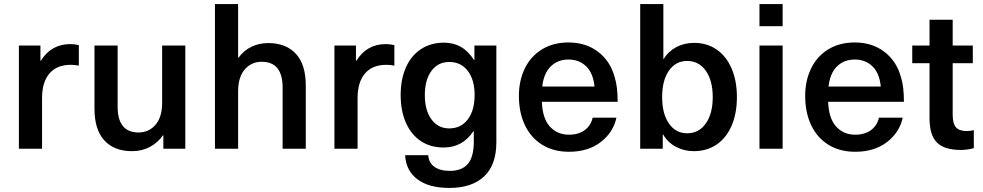

<svg xmlns="http://www.w3.org/2000/svg" viewBox="-20 -732 4840 945"><path d="M368 -510V-409Q349 -413 328 -413Q260 -413 223.5 -370.5Q187 -328 187 -249V0H73V-508H179V-433H181Q232 -515 326 -515Q346 -515 368 -510Z M445 -197V-508H559V-207Q559 -80 662 -80Q713 -80 745.5 -118Q778 -156 778 -226V-508H892V0H784V-66H782Q757 -30 718 -9Q679 12 630 12Q542 12 493.5 -41Q445 -94 445 -197Z M1154 -448Q1180 -484 1218 -502Q1256 -520 1300 -520Q1388 -520 1436.5 -467Q1485 -414 1485 -311V0H1371V-301Q1371 -428 1268 -428Q1217 -428 1184.5 -390Q1152 -352 1152 -282V0H1038V-712H1152V-448Z M1921 -510V-409Q1902 -413 1881 -413Q1813 -413 1776.5 -370.5Q1740 -328 1740 -249V0H1626V-508H1732V-433H1734Q1785 -515 1879 -515Q1899 -515 1921 -510Z M2313 -437H2315V-508H2423V-32Q2423 80 2362.5 136.5Q2302 193 2192 193Q2091 193 2034.5 150.5Q1978 108 1974 32H2088Q2090 69 2118 89Q2146 109 2194 109Q2253 109 2282.5 75Q2312 41 2312 -36V-86H2310Q2282 -45 2246 -25.5Q2210 -6 2163 -6Q2099 -6 2051.5 -37.5Q2004 -69 1978 -127.5Q1952 -186 1952 -264Q1952 -342 1978 -400.5Q2004 -459 2052.5 -490.5Q2101 -522 2165 -522Q2212 -522 2248 -501.5Q2284 -481 2313 -437ZM2191 -100Q2249 -100 2282.5 -144.5Q2316 -189 2316 -264Q2316 -339 2282.5 -383Q2249 -427 2191 -427Q2136 -427 2103.5 -383Q2071 -339 2071 -264Q2071 -189 2103.5 -144.5Q2136 -100 2191 -100Z M2897 -153H3014Q2999 -81 2937 -33Q2875 15 2780 15Q2704 15 2648.5 -19.5Q2593 -54 2563.5 -116Q2534 -178 2534 -260Q2534 -335 2563 -395Q2592 -455 2647.5 -489Q2703 -523 2778 -523Q2864 -523 2924.5 -476.5Q2985 -430 3006 -350Q3020 -305 3020 -231H2647Q2650 -149 2686.5 -109Q2723 -69 2780 -69Q2828 -69 2858.5 -92Q2889 -115 2897 -153ZM2649 -306H2906Q2900 -371 2865.5 -405Q2831 -439 2778 -439Q2725 -439 2690.5 -405Q2656 -371 2649 -306Z M3247 -442Q3269 -479 3308.5 -500Q3348 -521 3396 -521Q3460 -521 3507.5 -488Q3555 -455 3581 -394.5Q3607 -334 3607 -254Q3607 -174 3581 -113.5Q3555 -53 3507 -20.5Q3459 12 3395 12Q3347 12 3306.5 -9.5Q3266 -31 3244 -70H3242V0H3131V-712H3245V-442ZM3239 -254Q3239 -172 3272.5 -124Q3306 -76 3362 -76Q3420 -76 3454 -124.5Q3488 -173 3488 -254Q3488 -335 3454 -383.5Q3420 -432 3362 -432Q3306 -432 3272.5 -384.5Q3239 -337 3239 -254Z M3718 0V-508H3832V0ZM3718 -603V-712H3832V-603Z M4306 -153H4423Q4408 -81 4346 -33Q4284 15 4189 15Q4113 15 4057.5 -19.5Q4002 -54 3972.5 -116Q3943 -178 3943 -260Q3943 -335 3972 -395Q4001 -455 4056.5 -489Q4112 -523 4187 -523Q4273 -523 4333.5 -476.5Q4394 -430 4415 -350Q4429 -305 4429 -231H4056Q4059 -149 4095.5 -109Q4132 -69 4189 -69Q4237 -69 4267.5 -92Q4298 -115 4306 -153ZM4058 -306H4315Q4309 -371 4274.5 -405Q4240 -439 4187 -439Q4134 -439 4099.5 -405Q4065 -371 4058 -306Z M4773 -92V-3Q4742 6 4709 6Q4628 6 4591.5 -30.5Q4555 -67 4555 -150V-421H4470V-508H4555V-635H4669V-508H4768V-421H4669V-167Q4669 -124 4685 -105.5Q4701 -87 4738 -87Q4760 -87 4773 -92Z"/></svg>

Font: CST
Style: Medium
Weight: 500
Version: Version 1.00